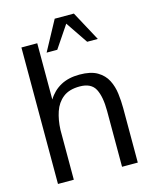

<svg xmlns="http://www.w3.org/2000/svg" viewBox="-121 -897 782 978"><g transform="rotate(-15 270.0 -408.5)"><path d="M61.5 0V-719.7H145V-422.9Q170.4 -464.8 211.7 -487.3Q252.9 -509.8 311 -509.8Q370.1 -509.8 404.5 -489.5Q439 -469.2 455.8 -436.3Q472.7 -403.3 477.5 -364Q482.4 -324.7 482.4 -287.1V0H399.4V-294.4Q399.4 -369.6 378.2 -410.4Q356.9 -451.2 296.4 -451.2Q240.7 -451.2 208.3 -425.5Q175.8 -399.9 161.4 -357.2Q147 -314.5 145 -262.7V0ZM178.7 -661.1 263.2 -817.4H364.3L448.7 -661.1H392.6L313.5 -777.8L234.9 -661.1Z"/></g></svg>

Font: Pontano Sans
Style: Regular
Weight: 400
Designer: Vernon Adams
Foundry: Vernon Adams
Version: Version 2.001